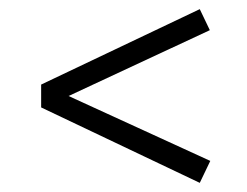

<svg xmlns="http://www.w3.org/2000/svg" viewBox="-20 -543 540 420"><path d="M70 -308V-358L417 -523L439 -477L130 -333L440 -191L417 -143Z"/></svg>

Font: Jldddboxgfspflltxgxzjzlszac
Style: Regular
Weight: 300
Designer: Carrois Corporate & Edenspiekermann
Foundry: Carrois Corporate GbR & Edenspiekermann AG
Version: Version 2.001